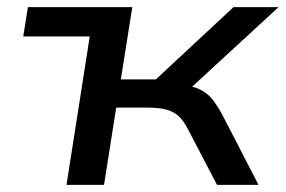

<svg xmlns="http://www.w3.org/2000/svg" viewBox="-20 -517 799 537"><path d="M166 0 231 -415H45L58 -497H350L318 -295H416L633 -497H759L494 -253L484 -280Q518 -277 539 -267Q560 -257 575 -238Q590 -219 607 -186L703 0H587L507 -153Q495 -177 482 -190Q469 -203 448.5 -209.5Q428 -216 393 -216H305L271 0Z"/></svg>

Font: Nunito Sans 7pt SemiExpanded Medium
Style: Italic
Weight: 500
Width: 6
Italic angle: -9°
Designer: Vernon Adams
Foundry: Vernon Adams
Version: Version 3.101;gftools[0.9.27]